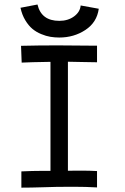

<svg xmlns="http://www.w3.org/2000/svg" viewBox="-20 -839 558 860"><path d="M245.6 -745.6Q284.7 -745.6 311.8 -765.6Q338.9 -785.6 341.3 -814.5L422.4 -799.8Q414.1 -738.8 362.5 -704.8Q311 -670.9 245.6 -670.9Q225.1 -670.9 205.8 -674.1Q186.5 -677.2 164.6 -686.3Q142.6 -695.3 125.2 -709.7Q107.9 -724.1 93.3 -748.3Q78.6 -772.5 71.8 -804.2L147.9 -818.8Q165 -745.6 245.6 -745.6ZM74.2 -633.8Q150.4 -635.7 236.8 -635.7Q294.9 -635.7 414.6 -634.3V-560.1Q382.8 -560.1 344.5 -561.3Q306.2 -562.5 284.2 -562.5V-74.2Q294.9 -74.2 313.2 -74.5Q331.5 -74.7 344.2 -74.7Q380.9 -74.7 414.6 -72.8V0.5Q364.7 -2.4 312 -2.4Q301.3 -2.4 276.4 -2.2Q251.5 -2 236.3 -2Q223.1 -2 170.9 -0.2Q118.7 1.5 75.7 1.5V-71.3Q127.4 -73.7 169.4 -73.7H206.1V-562Q112.3 -560.5 77.1 -558.6Z"/></svg>

Font: Fantasque Sans Mono
Style: Regular
Weight: 400
Monospace: yes
Designer: Jany Belluz
Version: Version 1.8.0 ; ttfautohint (v1.8.2)